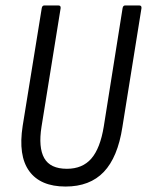

<svg xmlns="http://www.w3.org/2000/svg" viewBox="-20 -675 538 703"><path d="M220 8Q128 8 87 -48.5Q46 -105 63 -214L133 -646Q135 -655 142 -655H194Q203 -655 202 -645L132 -211Q120 -135 142 -96Q164 -57 225 -57Q282 -57 314.5 -94.5Q347 -132 360 -212L429 -646Q431 -655 438 -655H490Q499 -655 498 -645L428 -209Q411 -99 360 -45.5Q309 8 220 8Z"/></svg>

Font: Sofia Sans Condensed
Style: Italic
Weight: 400
Italic angle: -9°
Designer: Botio Nikoltchev, Ani Petrova
Foundry: lettersoup
Version: Version 4.101